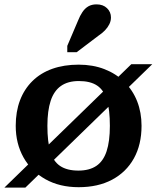

<svg xmlns="http://www.w3.org/2000/svg" viewBox="-31 -845 717 879"><path d="M-11 14 570 -551H666L85 14ZM186 -269Q186 -196 199.5 -151Q213 -106 244.5 -85Q276 -64 328 -64Q378 -64 410 -85.5Q442 -107 457 -152.5Q472 -198 472 -269Q472 -342 458.5 -387Q445 -432 414 -453Q383 -474 330 -474Q280 -474 248 -451.5Q216 -429 201 -383.5Q186 -338 186 -269ZM41 -269Q41 -334 60.5 -385.5Q80 -437 117.5 -474Q155 -511 208.5 -530Q262 -549 329 -549Q394 -549 447 -528.5Q500 -508 538.5 -470Q577 -432 597 -381Q617 -330 617 -269Q617 -183 582 -120Q547 -57 482.5 -22.5Q418 12 329 12Q242 12 177 -24.5Q112 -61 76.5 -124.5Q41 -188 41 -269ZM326 -750Q335 -773 346.5 -790Q358 -807 373.5 -816Q389 -825 411 -825Q441 -825 459 -807.5Q477 -790 477 -765Q477 -749 469.5 -734Q462 -719 449.5 -706Q437 -693 419 -681L320 -606H277V-635Z"/></svg>

Font: Roboto Serif 20pt SemiBold
Style: Regular
Weight: 600
Version: Version 1.008